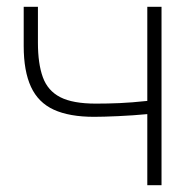

<svg xmlns="http://www.w3.org/2000/svg" viewBox="-20 -547 570 567"><path d="M415 0V-210Q373 -206 328.5 -204Q284 -202 258 -202Q185 -202 139 -223Q93 -244 71.5 -290.5Q50 -337 50 -411V-527H92V-421Q92 -359 106.5 -319Q121 -279 158 -260Q195 -241 263 -241Q298 -241 333 -242.5Q368 -244 415 -249V-527H457V0Z"/></svg>

Font: Onest Thin
Style: Regular
Weight: 250
Designer: Dmitri Voloshin, Andrey Kudryavtsev
Foundry: Dmitri Voloshin, Andrey Kudryavtsev
Version: Version 1.000;gftools[0.9.33]